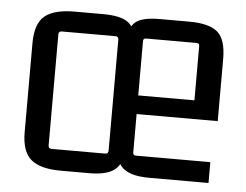

<svg xmlns="http://www.w3.org/2000/svg" viewBox="-42 -548 778 606"><g transform="rotate(5 346.5 -245.0)"><path d="M306 -431H136Q126 -431 126 -421V-69Q126 -59 136 -59H306Q316 -59 316 -69V-421Q316 -431 306 -431ZM341 -75H370Q365 -30 340 -11.5Q315 7 261 7H171Q106 7 76.5 -18Q47 -43 47 -104V-386Q47 -448 76.5 -472.5Q106 -497 171 -497H261Q315 -497 339 -480.5Q363 -464 369 -420H340Q344 -464 365.5 -480.5Q387 -497 440 -497H534Q597 -497 624 -474Q651 -451 651 -389V-192H384V-251H572V-423Q572 -432 563 -432H403Q394 -432 394 -423V-70Q394 -61 403 -61H639V5H451Q398 5 372.5 -13Q347 -31 341 -75Z"/></g></svg>

Font: Gemunu Libre ExtraLight
Style: Regular
Weight: 400
Version: Version 1.100